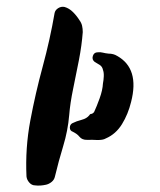

<svg xmlns="http://www.w3.org/2000/svg" viewBox="-20 -552 483 580"><path d="M230 -455Q227 -415 218.5 -371Q210 -327 201 -284Q192 -241 189 -204Q185 -157 171 -111Q157 -65 146 -19Q144 -9 136 -2.5Q128 4 119 6Q101 10 86 8Q76 8 68.5 -0.5Q61 -9 60 -19Q56 -105 71.5 -187.5Q87 -270 109 -351Q131 -432 145 -513Q147 -522 156 -527.5Q165 -533 175 -531Q189 -527 200.5 -515.5Q212 -504 220 -491Q226 -483 228 -474Q230 -465 230 -455ZM376 -244Q367 -207 348.5 -177Q330 -147 300 -134Q295 -131 288.5 -130Q282 -129 275 -129Q259 -130 243.5 -129.5Q228 -129 220 -139Q216 -144 211 -147.5Q206 -151 200 -154Q191 -157 191 -166.5Q191 -176 199 -180Q211 -186 226.5 -190Q242 -194 250 -204Q252 -208 256 -208Q259 -208 264 -213Q272 -230 281 -255Q290 -280 291 -300Q293 -310 293.5 -321.5Q294 -333 291 -341Q289 -351 281 -356Q273 -361 266 -365Q257 -372 260.5 -383Q264 -394 275 -394Q283 -395 290.5 -393Q298 -391 308 -390Q323 -390 334 -383Q402 -345 376 -244Z"/></svg>

Font: Slackside One
Style: Regular
Weight: 400
Version: Version 1.000